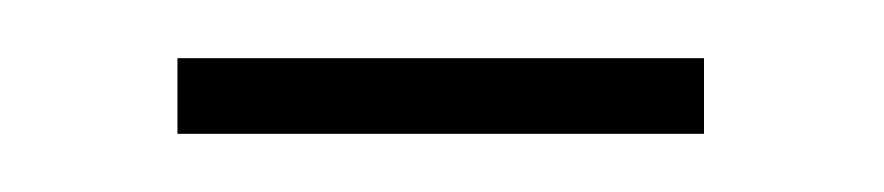

<svg xmlns="http://www.w3.org/2000/svg" viewBox="-20 -330 304 66"><path d="M41 -310V-284H222V-310Z"/></svg>

Font: Noto Sans Devanagari UI ExtraCondensed Thin
Style: Regular
Weight: 100
Width: 2
Designer: Jelle Bosma - Monotype Design Team
Foundry: Monotype Imaging Inc.
Version: Version 2.004